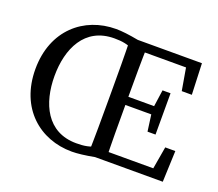

<svg xmlns="http://www.w3.org/2000/svg" viewBox="-117 -849 1172 1030"><g transform="rotate(20 469.0 -334.0)"><path d="M156.3 -334.6C156.3 -489.6 220.4 -634.1 389.9 -634.1C435.8 -634.1 464.4 -628.9 510.1 -607.9V-669.3C456.8 -679.4 413.5 -684.5 381.6 -684.5C198.8 -684.5 47.2 -557.5 47.2 -334.6C47.2 -111.8 198.8 15.2 381.6 15.2C413.6 15.2 457 10 510.1 0V-61.4C464.4 -40.4 436.7 -35.2 388.9 -35.2C220.4 -35.2 156.3 -179.6 156.3 -334.6ZM472.4 -310C472.4 -205 472.4 -101 469.4 0H569.8C566.8 -103 566.8 -207 566.8 -321.5V-359.3C566.8 -464.3 566.8 -568.3 569.8 -669.3H469.4C472.4 -566.3 472.4 -462.3 472.4 -359.3V-310ZM712.4 -334.9 727.4 -224.5H773.1V-460.2H727.4L712.4 -354.8V-334.9ZM744.3 -365.2H519.7V-318.5H744.3V-365.2ZM825.6 -491.6H883.2L876.2 -669.3H519.7V-618.9H803.7L825.6 -491.6ZM845.6 -177.7 823.7 -50.3H519.7V0H896.2L903.2 -177.7H845.6Z"/></g></svg>

Font: Source Serif Variable
Style: Regular
Weight: 389
Designer: Frank Grießhammer
Foundry: Adobe Systems Incorporated
Version: Version 3.001;hotconv 1.0.111;makeotfexe 2.5.65597